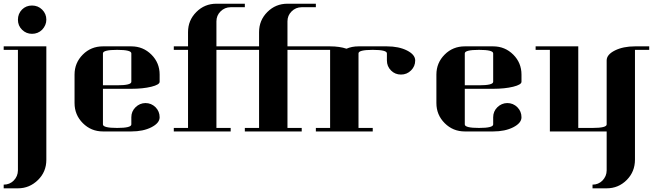

<svg xmlns="http://www.w3.org/2000/svg" viewBox="-20 -712 3537 1040"><path d="M0 288.1Q32.2 288.1 54.2 266.1Q76.7 243.2 77.1 210.9V-441.9H0V-460.9H231V153.8Q231 218.8 185.5 263.2Q139.6 308.1 77.1 308.1H0ZM77.1 -605Q77.1 -637.7 99.1 -660.2Q121.1 -682.1 153.3 -682.1Q186 -682.1 208.5 -659.7Q231 -637.2 231 -605.5Q231 -575.2 208 -550.8Q185.5 -528.8 153.3 -528.8Q122.1 -528.8 99.6 -550.8Q77.1 -572.8 77.1 -605Z M383.8 -153.8V-308.1Q383.8 -371.6 428.7 -416.5Q473.1 -460.9 537.6 -460.9H691.4Q755.4 -460.9 800.3 -416Q844.7 -371.6 844.7 -308.1V-269Q844.7 -253.4 799.8 -242.2Q753.9 -231 691.4 -231H537.6V-38.1Q537.6 -19 614.7 -19Q691.4 -19 691.4 -38.1V-77.1Q691.4 -108.4 713.9 -130.9Q736.8 -153.3 767.6 -153.8Q799.8 -153.8 822.8 -130.9Q844.7 -108.4 844.7 -76.7Q844.7 -45.4 799.8 -22.5Q755.4 0 691.4 0H537.6Q473.6 0 428.7 -44.9Q383.8 -89.8 383.8 -153.8ZM537.6 -250H614.7Q691.4 -250 691.4 -269V-422.9Q691.4 -441.9 614.7 -441.9Q537.6 -441.9 537.6 -422.9Z M921.4 0V-19H998.5V-441.9H921.4V-460.9H998.5V-538.1Q998.5 -602.1 1043.5 -647Q1088.4 -691.9 1152.3 -691.9H1306.2V-672.9H1229.5Q1197.3 -672.9 1174.3 -649.9Q1152.3 -627.9 1152.3 -596.2V-460.9H1306.2V-441.9H1152.3V-19H1229.5V0Z M1306.2 0V-19H1383.3V-441.9H1306.2V-460.9H1383.3V-538.1Q1383.3 -602.1 1428.2 -647Q1473.1 -691.9 1537.1 -691.9H1690.9V-672.9H1614.3Q1582 -672.9 1559.1 -649.9Q1537.1 -627.9 1537.1 -596.2V-460.9H1690.9V-441.9H1537.1V-19H1614.3V0Z M1690.9 -19H1768.1V-441.9H1690.9V-460.9H1768.1Q1819.3 -460.9 1856.9 -448.2Q1885.7 -460.9 1921.9 -460.9H2075.7Q2140.1 -460.9 2184.6 -438.5Q2229 -416 2229 -384.3Q2229 -353 2206.5 -330.6Q2184.1 -308.1 2151.9 -308.1Q2120.1 -308.1 2098.1 -330.1Q2075.7 -352.5 2075.7 -384.8V-422.9Q2075.7 -441.9 1999 -441.9Q1921.9 -441.9 1921.9 -422.9V-19H1999V0H1690.9Z M2343.8 -153.8V-308.1Q2343.8 -371.6 2388.7 -416.5Q2433.1 -460.9 2497.6 -460.9H2651.4Q2715.3 -460.9 2760.3 -416Q2804.7 -371.6 2804.7 -308.1V-269Q2804.7 -253.4 2759.8 -242.2Q2713.9 -231 2651.4 -231H2497.6V-38.1Q2497.6 -19 2574.7 -19Q2651.4 -19 2651.4 -38.1V-77.1Q2651.4 -108.4 2673.8 -130.9Q2696.8 -153.3 2727.5 -153.8Q2759.8 -153.8 2782.7 -130.9Q2804.7 -108.4 2804.7 -76.7Q2804.7 -45.4 2759.8 -22.5Q2715.3 0 2651.4 0H2497.6Q2433.6 0 2388.7 -44.9Q2343.8 -89.8 2343.8 -153.8ZM2497.6 -250H2574.7Q2651.4 -250 2651.4 -269V-422.9Q2651.4 -441.9 2574.7 -441.9Q2497.6 -441.9 2497.6 -422.9Z M2881.3 -441.9V-460.9H3112.3V-19H3189.5Q3266.1 -19 3266.1 -38.1V-384.8Q3266.1 -416.5 3311.5 -439Q3356 -460.9 3419.4 -460.9H3496.6V-441.9H3419.4V152.8Q3419.4 218.3 3374.5 263.2Q3329.6 308.1 3266.1 308.1H3189.5V288.1Q3221.2 288.1 3243.2 266.1Q3266.1 242.2 3266.1 210.9V0H2958.5V-441.9Z"/></svg>

Font: Hjet
Style: Regular
Weight: 400
Designer: T. Christopher White
Version: Version 1.2